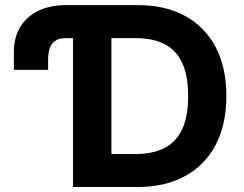

<svg xmlns="http://www.w3.org/2000/svg" viewBox="-20 -748 976 768"><path d="M35.5 -468.6V-539.8Q35.4 -597.2 60.5 -639.2Q85.6 -681.2 132.5 -704.4Q179.3 -727.5 243.8 -727.5H349.6V-595.5H244.1Q214.6 -595.5 199.2 -583.4Q183.7 -571.3 178.1 -552.1Q172.5 -533 172.5 -511.1V-468.6ZM530.1 0H340.6V-132H523Q591.7 -132 638.4 -156.2Q685.2 -180.3 708.9 -231.7Q732.6 -283.1 732.6 -364.1Q732.6 -444.9 708.9 -496Q685.3 -547.2 638.6 -571.3Q591.9 -595.5 523.4 -595.5H337.3V-727.5H532.2Q642 -727.5 721.1 -683.9Q800.2 -640.3 842.9 -558.9Q885.5 -477.4 885.5 -364.1Q885.5 -250.6 842.8 -168.9Q800.1 -87.3 720.5 -43.7Q640.9 0 530.1 0ZM425.6 -727.5V0H272.1V-727.5Z"/></svg>

Font: Inter V
Style: 
Weight: 400
Designer: Rasmus Andersson
Foundry: rsms
Version: Version 4.000;git-a3f224843